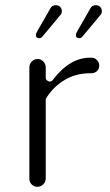

<svg xmlns="http://www.w3.org/2000/svg" viewBox="-20 -728 423 739"><path d="M156 -40Q156 -28 146.5 -18.5Q137 -9 124 -9Q111 -9 102 -18Q93 -27 93 -40V-469Q93 -482 102.5 -491.5Q112 -501 124.5 -501Q137 -501 146.5 -491.5Q156 -482 156 -469V-429Q156 -424 159 -420Q161 -418 165 -416Q169 -414 171 -414Q178 -414 183 -420Q248 -506 327 -506H332Q344 -506 353 -497Q362 -488 362 -475.5Q362 -463 353.5 -454.5Q345 -446 330 -446H325Q274 -446 231 -421.5Q188 -397 159 -352Q156 -349 156 -344ZM366 -670Q366 -669 296 -586Q292 -581 285 -581Q279 -581 275 -584Q272 -588 272 -593Q272 -598 277 -607L328 -696Q334 -708 349 -708Q359 -708 365.5 -701.5Q372 -695 372 -685Q372 -675 366 -670ZM212 -670Q212 -669 142 -586Q138 -581 131 -581Q125 -581 121 -584Q118 -588 118 -593Q118 -598 123 -607L174 -696Q180 -708 195 -708Q205 -708 211.5 -701.5Q218 -695 218 -685Q218 -675 212 -670Z"/></svg>

Font: Kurewa Gothic CJK TC Regular
Style: Regular
Weight: 400
Designer: Max Yao
Foundry: Max-Everyday
Version: Version 1.071; ttfautohint (v1.8.3)